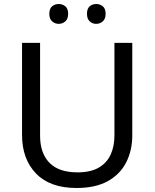

<svg xmlns="http://www.w3.org/2000/svg" viewBox="-20 -928 771 958"><path d="M640 -252Q640 -178 610 -118.5Q580 -59 518.5 -24.5Q457 10 362 10Q229 10 159.5 -62.5Q90 -135 90 -254V-714H180V-251Q180 -164 226.5 -116Q273 -68 367 -68Q432 -68 472.5 -91.5Q513 -115 532 -156.5Q551 -198 551 -252V-714H640ZM226 -859Q226 -885 240 -896.5Q254 -908 273 -908Q292 -908 306 -896.5Q320 -885 320 -859Q320 -834 306 -821.5Q292 -809 273 -809Q254 -809 240 -821.5Q226 -834 226 -859ZM414 -859Q414 -885 427.5 -896.5Q441 -908 460 -908Q479 -908 493 -896.5Q507 -885 507 -859Q507 -834 493 -821.5Q479 -809 460 -809Q441 -809 427.5 -821.5Q414 -834 414 -859Z"/></svg>

Font: Noto Sans Khmer UI
Style: Regular
Weight: 400
Designer: Danh Hong and the Monotype Design Team
Foundry: Monotype Imaging Inc.
Version: Version 2.002